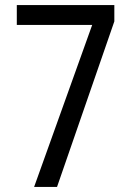

<svg xmlns="http://www.w3.org/2000/svg" viewBox="-20 -734 520 754"><path d="M114 0 342 -636H46V-714H429V-650L204 0Z"/></svg>

Font: Avrile Sans Condensed
Style: Regular
Weight: 400
Width: 3
Designer: Monotype Design Team
Foundry: Monotype Imaging Inc.
Version: Version 2.001;September 10, 2019;FontCreator 11.5.0.2425 64-